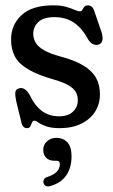

<svg xmlns="http://www.w3.org/2000/svg" viewBox="-20 -464 419 712"><path d="M198.9 -32.7Q231.9 -32.7 250.2 -49.6Q268.5 -66.5 268.5 -92.5Q268.5 -109.7 261 -122.9Q253.6 -136.1 234.5 -147.4Q215.3 -158.7 180.3 -168.8Q119.2 -186.2 84.5 -206.9Q49.7 -227.6 35.3 -254.5Q21 -281.4 21 -317.2Q21 -371.9 60.1 -408.1Q99.2 -444.2 177.4 -444.2Q206.2 -444.2 225.2 -438.7Q244.1 -433.1 256.4 -427.6Q268.6 -422 276.6 -422Q282.5 -422 285.4 -427.6Q288.3 -433.1 292.6 -438.7Q296.8 -444.2 305.9 -444.2Q314.1 -444.2 320.5 -438.9Q326.8 -433.6 331.5 -417.6L355.9 -346.7Q361.7 -328 359.9 -315.9Q358 -303.7 348 -299.5Q337 -295.1 325.9 -299.9Q314.8 -304.8 306.4 -318.5Q290.3 -348.6 271.2 -366.4Q252.1 -384.3 230 -392.4Q207.9 -400.5 182.4 -400.5Q140.7 -400.5 122 -382.3Q103.3 -364.2 103.3 -338.8Q103.3 -320.9 112.3 -305.7Q121.2 -290.4 143.2 -277.8Q165.1 -265.2 204 -254.5Q255.5 -240.9 287.8 -221.9Q320.1 -202.8 335.4 -176.5Q350.6 -150.2 350.6 -114.6Q350.6 -78 332.5 -49.7Q314.3 -21.4 280.9 -5.1Q247.5 11.2 201.8 11.2Q169.6 11.2 150.8 4.3Q131.9 -2.7 122.4 -9.6Q112.9 -16.5 107.9 -16.5Q101.2 -16.5 98.6 -9.6Q96 -2.7 92.7 4.3Q89.3 11.2 80 11.2Q72.2 11.2 66.8 6Q61.5 0.9 59 -11.5L40.4 -87.4Q35.5 -110.4 36.9 -121.7Q38.3 -133 49.7 -136.2Q60.1 -139.5 70.3 -134Q80.4 -128.5 89.6 -112.5Q109.9 -70.5 136.6 -51.6Q163.3 -32.7 198.9 -32.7ZM181.4 132.1Q161.7 132.1 151 120.9Q140.4 109.6 140.4 92Q140.4 72.1 154.7 59.6Q169 47.1 189.6 47.1Q213.4 47.1 229.4 63.3Q245.3 79.6 245.3 115.3Q245.3 157 226.3 185.5Q207.3 214 166.8 226Q156.6 228.9 150.2 225.7Q143.9 222.4 141.4 214.7Q139.8 207.4 143.2 201.1Q146.7 194.7 156.5 192.1Q173.2 186.2 183.3 178.9Q193.3 171.6 197.7 162.9Q202 154.1 202 145Q202 132.1 189.2 132.1Z"/></svg>

Font: Fraunces 144pt S100 Black
Style: Regular
Weight: 900
Version: Version 1.000